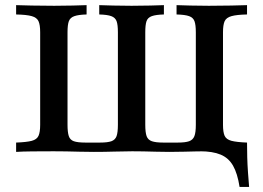

<svg xmlns="http://www.w3.org/2000/svg" viewBox="-20 -591 1024 747"><path d="M912.1 136.3Q904 83.9 886.7 53.6Q869.4 23.4 838.3 10.5Q807.3 -2.4 758.1 -2.4L816.9 -24.2L921.8 -36.3H941.1Q941.1 -8.9 941.9 20.6Q942.7 50 944.8 79.4Q946.8 108.9 949.2 136.3ZM42.7 0V-36.3Q83.9 -37.9 103.6 -43.1Q123.4 -48.4 129.8 -62.5Q136.3 -76.6 136.3 -105.6V-465.3Q136.3 -494.4 129.8 -508.5Q123.4 -522.6 103.6 -528.2Q83.9 -533.9 42.7 -534.7V-571Q65.3 -570.2 104 -569.4Q142.7 -568.5 191.1 -568.5Q229.8 -568.5 262.9 -569.4Q296 -570.2 316.9 -571V-534.7Q285.5 -533.9 269.4 -528.2Q253.2 -522.6 248 -508.9Q242.7 -495.2 242.7 -465.3V-105.6Q242.7 -76.6 247.6 -61.7Q252.4 -46.8 267.3 -41.5Q282.3 -36.3 312.1 -36.3H369.4Q398.4 -36.3 413.3 -41.5Q428.2 -46.8 433.5 -61.3Q438.7 -75.8 438.7 -105.6V-465.3Q438.7 -495.2 433.5 -508.9Q428.2 -522.6 412.9 -528.2Q397.6 -533.9 366.1 -534.7V-571Q387.1 -570.2 420.6 -569.4Q454 -568.5 491.9 -568.5Q531.5 -568.5 564.5 -569.4Q597.6 -570.2 617.7 -571V-534.7Q586.3 -533.9 570.6 -528.2Q554.8 -522.6 550 -508.5Q545.2 -494.4 545.2 -465.3V-105.6Q545.2 -75.8 550.4 -61.3Q555.6 -46.8 571 -41.5Q586.3 -36.3 614.5 -36.3H671.8Q700.8 -36.3 715.7 -41.5Q730.6 -46.8 736.3 -61.3Q741.9 -75.8 741.9 -105.6V-465.3Q741.9 -494.4 736.7 -508.5Q731.5 -522.6 715.7 -528.2Q700 -533.9 666.9 -534.7V-571Q687.9 -570.2 721.4 -569.4Q754.8 -568.5 792.7 -568.5Q841.1 -568.5 879.8 -569.4Q918.5 -570.2 941.1 -571V-534.7Q900.8 -533.9 880.6 -528.2Q860.5 -522.6 854 -508.5Q847.6 -494.4 847.6 -465.3V-105.6Q847.6 -76.6 854 -62.5Q860.5 -48.4 880.6 -43.1Q900.8 -37.9 941.1 -36.3V0Q918.5 -1.6 879.8 -2Q841.1 -2.4 796 -2.4Q771.8 -2.4 746.8 -2Q721.8 -1.6 695.6 -0.8Q669.4 0 638.7 0Q612.1 0 586.7 -0.8Q561.3 -1.6 537.9 -2Q514.5 -2.4 494.4 -2.4Q462.9 -2.4 425 -1.2Q387.1 0 345.2 0Q315.3 0 288.3 -0.8Q261.3 -1.6 237.1 -2Q212.9 -2.4 188.7 -2.4Q142.7 -2.4 104.4 -2Q66.1 -1.6 42.7 0Z"/></svg>

Font: Playfair 9pt SemiBold
Style: Regular
Weight: 600
Designer: Claus Eggers Sørensen
Foundry: Claus Eggers Sørensen
Version: Version 2.001;gftools[0.9.30]